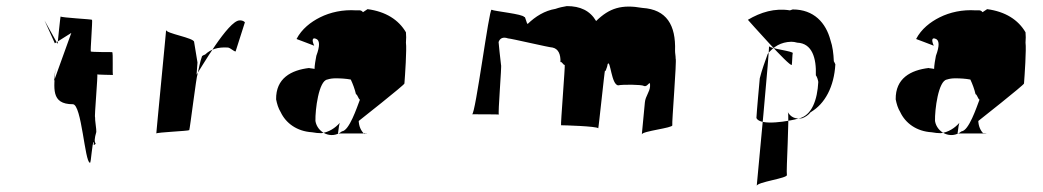

<svg xmlns="http://www.w3.org/2000/svg" viewBox="-20 -550 3421 630"><path d="M219 -208C248 -208 258 -18 275 -16C279 -12 282 -86 288 -84C288 -79 288 -76 287 -75C290 -74 292 -76 294 -79C289 -85 290 -96 296 -117C297 -123 291 -158 292 -165C289 -164 302 -307 299 -306C296 -305 351 -304 351 -304C348 -303 352 -379 348 -379C345 -379 280 -379 278 -381C276 -382 284 -482 282 -485C281 -487 180 -492 179 -496C178 -498 169 -406 169 -406L126 -483L160 -408L214 -442L157 -284L162 -326C157 -261 146 -208 219 -208Z M766 -483C729 -483 638 -324 625 -305L628 -345L617 -412C618 -426 523 -440 525 -452C526 -455 492 -109 493 -112C494 -116 598 -120 601 -123C603 -126 625 -304 628 -306C632 -322 636 -347 643 -366C646 -368 649 -370 653 -371C672 -389 695 -396 728 -394C736 -393 746 -382 753 -381L783 -475C786 -476 778 -484 766 -483Z M1157 -153C1158 -135 1164 -122 1175 -110C1178 -113 1181 -110 1184 -112H1089C1091 -122 1091 -132 1094 -144L1095 -147C1080 -130 1059 -116 1034 -113C1024 -113 1015 -114 1004 -116C954 -119 918 -146 901 -182C893 -195 889 -209 886 -224C885 -293 935 -320 995 -327C991 -326 1015 -325 1012 -323C1012 -334 1016 -358 1018 -367C1030 -399 1030 -419 1016 -423C1006 -427 1002 -420 1011 -400C991 -408 971 -415 953 -422C970 -455 1000 -478 1030 -493C1064 -510 1105 -519 1149 -516C1158 -516 1165 -518 1171 -510L1186 -520C1246 -512 1288 -485 1312 -444C1313 -435 1313 -421 1312 -410C1315 -389 1309 -301 1307 -276C1308 -272 1157 -153 1157 -153ZM1015 -153C1021 -115 1067 -91 1102 -119C1126 -121 1151 -197 1161 -223C1156 -225 1153 -240 1148 -241C1144 -258 1138 -274 1131 -289C1115 -292 1098 -293 1082 -293C1072 -293 1063 -292 1054 -289C1026 -285 1014 -190 1015 -153Z M1647 -424C1656 -424 1783 -394 1793 -394C1812 -390 1820 -372 1819 -346C1824 -349 1828 -336 1833 -337C1835 -338 1819 -139 1821 -139C1830 -139 1939 -136 1943 -129C1944 -128 1964 -320 1965 -318C1968 -312 1972 -336 1971 -327C1973 -334 1973 -336 1974 -340C1983 -356 1986 -270 2009 -270C2021 -273 2085 -273 2093 -268C2105 -262 2114 -292 2113 -267C2112 -248 2098 -235 2096 -214L2086 -109C2087 -120 2188 -130 2186 -139C2184 -146 2201 -353 2197 -358C2197 -367 2195 -375 2195 -383C2198 -468 2167 -519 2088 -524C2020 -536 1980 -524 1936 -481C1916 -515 1884 -530 1840 -530C1827 -528 1814 -525 1803 -521C1767 -515 1737 -496 1712 -472C1708 -468 1704 -499 1700 -494C1697 -504 1602 -513 1593 -518C1585 -523 1540 -174 1529 -175C1529 -175 1622 -175 1617 -174C1613 -174 1627 -338 1624 -337C1620 -368 1618 -393 1616 -412C1620 -424 1630 -430 1647 -424Z M2434 -485C2434 -485 2571 -330 2578 -337C2579 -338 2580 -374 2581 -375C2588 -382 2498 -391 2503 -400C2508 -411 2463 60 2463 60C2464 47 2565 35 2562 24C2559 13 2571 -174 2565 -182C2574 -167 2588 -158 2612 -162C2623 -166 2633 -173 2640 -182C2687 -209 2717 -266 2721 -339C2719 -343 2718 -346 2716 -349C2715 -374 2712 -398 2705 -418C2690 -475 2651 -519 2581 -519C2577 -518 2575 -517 2572 -516C2522 -524 2476 -510 2434 -485ZM2600 -161C2573 -153 2473 -135 2462 -163C2463 -184 2471 -271 2473 -293C2480 -321 2490 -348 2499 -373C2518 -397 2542 -412 2576 -413C2582 -413 2590 -412 2596 -410C2645 -408 2659 -359 2657 -303C2661 -298 2664 -288 2665 -281C2662 -223 2644 -170 2600 -161Z M3190 -153C3191 -135 3197 -122 3208 -110C3211 -113 3214 -110 3217 -112H3122C3124 -122 3124 -132 3127 -144L3128 -147C3113 -130 3092 -116 3067 -113C3057 -113 3048 -114 3037 -116C2987 -119 2951 -146 2934 -182C2926 -195 2922 -209 2919 -224C2918 -293 2968 -320 3028 -327C3024 -326 3048 -325 3045 -323C3045 -334 3049 -358 3051 -367C3063 -399 3063 -419 3049 -423C3039 -427 3035 -420 3044 -400C3024 -408 3004 -415 2986 -422C3003 -455 3033 -478 3063 -493C3097 -510 3138 -519 3182 -516C3191 -516 3198 -518 3204 -510L3219 -520C3279 -512 3321 -485 3345 -444C3346 -435 3346 -421 3345 -410C3348 -389 3342 -301 3340 -276C3341 -272 3190 -153 3190 -153ZM3048 -153C3054 -115 3100 -91 3135 -119C3159 -121 3184 -197 3194 -223C3189 -225 3186 -240 3181 -241C3177 -258 3171 -274 3164 -289C3148 -292 3131 -293 3115 -293C3105 -293 3096 -292 3087 -289C3059 -285 3047 -190 3048 -153Z"/></svg>

Font: Ugly Stick
Style: It
Weight: 400
Designer: Stig
Foundry: Cannot Into Space Fonts
Version: Version 0.99